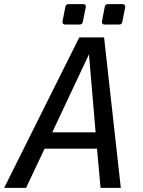

<svg xmlns="http://www.w3.org/2000/svg" viewBox="-72 -910 694 930"><path d="M244.1 -791H313.5C322.3 -791 327.1 -795.4 329.1 -804.2L343.3 -874C343.8 -875.5 343.8 -877 343.8 -878.4C343.8 -885.7 339.4 -890.1 330.6 -890.1H260.3C251.5 -890.1 246.1 -885.7 244.6 -877L231 -807.1C229 -797.4 234.4 -791 244.1 -791ZM435.1 -791H504.9C513.7 -791 519 -795.4 520.5 -804.2L534.2 -874C536.1 -883.8 530.8 -890.1 521 -890.1H451.2C442.4 -890.1 437 -885.7 435.5 -877L421.9 -807.1C419.9 -797.4 425.3 -791 435.1 -791ZM-51.8 0H54.2L144 -189.9H397.9L415 0H513.2L432.1 -729H312ZM181.2 -269 358.9 -647 391.1 -269Z"/></svg>

Font: Hack
Style: Oblique
Weight: 400
Italic angle: -12°
Monospace: yes
Designer: Christopher Simpkins
Foundry: Christopher Simpkins
Version: Version 2.010